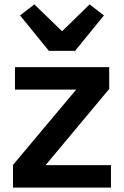

<svg xmlns="http://www.w3.org/2000/svg" viewBox="-20 -852 562 872"><path d="M321 -621H202L71 -782L136 -832L262 -710L387 -832L452 -782ZM484 -102V0H39V-103L326 -445H48V-547H476V-448L187 -102Z"/></svg>

Font: IBM Plex Sans JP SemiBold
Style: Regular
Weight: 600
Designer: Mike Abbink; Paul van der Laan; Pieter van Rosmalen; Wujin Sim; Yejin Wi; Jinhee Kim; Boomi Park; Yona Kim; Kichan Ma
Foundry: Sandoll Inc.
Version: Version 1.001